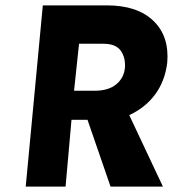

<svg xmlns="http://www.w3.org/2000/svg" viewBox="-20 -693 654 713"><path d="M75.5 0 139 -673H377.5Q490 -673 549.8 -615.5Q609.5 -558 601 -459.5Q592.5 -391.5 556 -342.2Q519.5 -293 460 -265.5L585 0H390.5L305 -248H245.5L223.5 0ZM255 -356H331Q383 -356 411.8 -380Q440.5 -404 444 -441.5Q446.5 -480 428 -505.2Q409.5 -530.5 364 -530.5H273.5Z"/></svg>

Font: Karla ExtraBold
Style: Italic
Weight: 800
Italic angle: -8°
Designer: Jonathan Pinhorn
Version: Version 2.004;gftools[0.9.33]